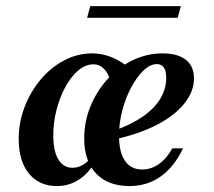

<svg xmlns="http://www.w3.org/2000/svg" viewBox="-20 -605 709 636"><path d="M168.5 11.3Q109.7 11.3 75.8 -30.2Q41.9 -71.8 41.9 -144.4Q41.9 -200 61.7 -251.2Q81.5 -302.4 115.3 -342.3Q149.2 -382.3 193.1 -405.2Q237.1 -428.2 284.7 -428.2Q320.2 -428.2 353.2 -414.1Q386.3 -400 416.1 -372.6L347.6 -323.4Q342.7 -356.5 327 -374.2Q311.3 -391.9 289.5 -391.9Q263.7 -391.9 239.9 -372.2Q216.1 -352.4 197.6 -319Q179 -285.5 167.7 -243.1Q156.5 -200.8 156.5 -155.6Q156.5 -104 173.4 -76.6Q190.3 -49.2 220.2 -49.2Q242.7 -49.2 262.5 -64.1Q282.3 -79 300.8 -110.5L308.9 -96Q285.5 -42.7 249.6 -15.7Q213.7 11.3 168.5 11.3ZM408.9 11.3Q337.9 11.3 298.4 -30.2Q258.9 -71.8 258.9 -146Q258.9 -202.4 279.8 -253.2Q300.8 -304 336.7 -343.5Q372.6 -383.1 419.8 -405.6Q466.9 -428.2 518.5 -428.2Q568.5 -428.2 595.6 -406.9Q622.6 -385.5 622.6 -346Q622.6 -301.6 590.3 -261.7Q558.1 -221.8 499.6 -191.5Q441.1 -161.3 360.5 -143.5L361.3 -173.4Q415.3 -192.7 453.2 -219Q491.1 -245.2 510.9 -277.8Q530.6 -310.5 530.6 -346.8Q530.6 -370.2 522.6 -381.5Q514.5 -392.7 500 -392.7Q477.4 -392.7 455.2 -371.4Q433.1 -350 414.5 -315.3Q396 -280.6 385.1 -239.1Q374.2 -197.6 374.2 -156.5Q374.2 -100.8 394 -72.2Q413.7 -43.5 450.8 -43.5Q480.6 -43.5 506.5 -61.7Q532.3 -79.8 550.8 -113.7H586.3Q557.3 -52.4 512.5 -20.6Q467.7 11.3 408.9 11.3ZM268.5 -546 279 -584.7H579L568.5 -546Z"/></svg>

Font: Playfair 9pt
Style: Bold Italic
Weight: 700
Italic angle: -15.6°
Designer: Claus Eggers Sørensen
Foundry: Claus Eggers Sørensen
Version: Version 2.203